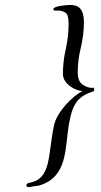

<svg xmlns="http://www.w3.org/2000/svg" viewBox="-20 -672 411 778"><path d="M99 86C102 85 135 80 138 80C256 45 242 -70 260 -173C276 -259 299 -282 361 -303V-317C359 -316 356 -316 352 -316C341 -316 328 -320 315 -329C302 -338 295 -354 295 -379C295 -412 299 -446 308 -481C316 -515 320 -549 320 -582C320 -638 296 -652 265 -652C257 -652 196 -649 196 -634C196 -631 199 -629 206 -629H218C227 -629 236 -626 245 -621C254 -615 258 -600 258 -576C258 -542 254 -508 247 -475C239 -442 235 -407 235 -372C235 -333 282 -305 314 -303C274 -283 211 -219 199 -165C173 -44 190 53 98 69C91 70 87 74 87 79C87 84 90 86 96 86Z"/></svg>

Font: Comforter
Style: Regular
Weight: 400
Designer: Robert E. Leuschke
Foundry: Robert E. Leuschke
Version: Version 1.013; ttfautohint (v1.8.3)